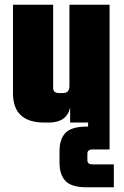

<svg xmlns="http://www.w3.org/2000/svg" viewBox="-20 -519 524 813"><path d="M371 177H462V274H347Q283 274 257.5 247.5Q232 221 232 169V121Q232 70 257.5 43.5Q283 17 347 17H353V0H277V-64Q263 0 186 0H168Q35 0 35 -124V-499H205V-147Q205 -125 230 -125H247Q274 -125 274 -155V-499H444V114H371Q350 114 350 132V159Q350 177 371 177Z"/></svg>

Font: Teko
Style: Bold
Weight: 700
Designer: Manushi Parikh, Jonny Pinhorn
Foundry: Indian Type Foundry
Version: Version 1.106;PS 1.0;hotconv 1.0.78;makeotf.lib2.5.61930; tt